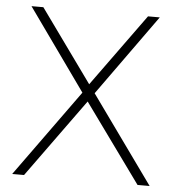

<svg xmlns="http://www.w3.org/2000/svg" viewBox="-51 -747 740 795"><g transform="rotate(5 319.0 -349.5)"><path d="M28.8 0 289.1 -360.8 47.9 -699.2H97.2L314 -397.9L532.2 -699.2H581.1L339.8 -362.8L600.1 0H549.8L314 -326.2L78.1 0Z"/></g></svg>

Font: Montserrat Ultra Light
Style: Regular
Weight: 200
Designer: Julieta Ulanovsky
Foundry: Julieta Ulanovsky
Version: Version 3.001;PS 003.001;hotconv 1.0.70;makeotf.lib2.5.58329